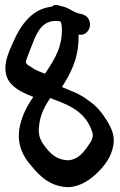

<svg xmlns="http://www.w3.org/2000/svg" viewBox="-20 -661 495 794"><path d="M267 113C314 109 353 83 385 51C412 24 440 -10 449 -61C456 -103 438 -135 424 -159C405 -190 383 -220 349 -243C312 -273 274 -285 236 -301C268 -352 305 -413 305 -509V-518C330 -512 350 -533 352 -555C354 -573 344 -596 322 -601V-602L311 -604C293 -609 287 -612 279 -617H278C267 -624 250 -633 232 -636L218 -640C208 -642 200 -639 193 -633C191 -633 187 -633 184 -632C108 -619 64 -554 35 -488C20 -453 -27 -367 29 -311C52 -288 84 -273 118 -260C93 -226 70 -181 61 -134C48 -64 77 -11 109 24C146 71 193 113 266 113ZM91 -396V-397L87 -401C86 -407 88 -412 96 -433C101 -447 107 -461 114 -479C135 -537 162 -579 218 -574L231 -572C233 -566 237 -552 236 -537V-536C236 -502 228 -468 218 -447V-446C204 -413 186 -386 166 -356C145 -364 127 -371 111 -382V-383H110C99 -389 93 -394 91 -396ZM142 -144C147 -188 165 -222 188 -256C191 -254 195 -253 199 -251C274 -224 337 -194 362 -113C368 -97 358 -75 346 -61V-60L345 -59C322 -26 302 -3 264 2C215 1 189 -24 163 -59C146 -82 136 -106 142 -142Z"/></svg>

Font: Stray Cat
Style: BlkCn
Weight: 900
Version: Version 1.0